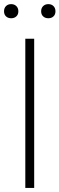

<svg xmlns="http://www.w3.org/2000/svg" viewBox="-46 -932 295 952"><path d="M79.5 0V-740H123.5V0ZM193.5 -841.5Q178 -841.5 168 -850.8Q158 -860 158 -876Q158 -892 168 -901.8Q178 -911.5 193.5 -911.5Q209.5 -911.5 219.2 -901.8Q229 -892 229 -876Q229 -860 219.2 -850.8Q209.5 -841.5 193.5 -841.5ZM9.5 -841.5Q-6.5 -841.5 -16.2 -850.8Q-26 -860 -26 -876Q-26 -892 -16.2 -901.8Q-6.5 -911.5 9.5 -911.5Q25 -911.5 35 -901.8Q45 -892 45 -876Q45 -860 35 -850.8Q25 -841.5 9.5 -841.5Z"/></svg>

Font: Encode Sans Condensed Condensed ExtraLight
Style: Regular
Weight: 200
Width: 3
Designer: Multiple Designers
Foundry: Impallari Type
Version: Version 3.000; ttfautohint (v1.8.3) -l 8 -r 50 -G 200 -x 14 